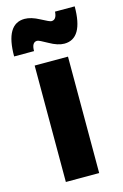

<svg xmlns="http://www.w3.org/2000/svg" viewBox="-120 -804 551 857"><g transform="rotate(-15 155.5 -375.5)"><path d="M315 -747Q315 -598 228 -598Q198 -598 159.5 -620Q121 -642 113 -642Q88 -642 88 -601H-4Q-4 -751 84 -751Q114 -751 152 -730.5Q190 -710 198 -710Q222 -710 224 -747ZM74 -538H228V0H74Z"/></g></svg>

Font: Montserrat-Arabic SemiBold
Style: Regular
Weight: 600
Designer: Mohamed Gaber
Foundry: Kief Type Foundry
Version: Version 5.008;PS 005.008;hotconv 1.0.88;makeotf.lib2.5.64775